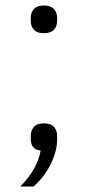

<svg xmlns="http://www.w3.org/2000/svg" viewBox="-20 -541 320 699"><path d="M140 -92Q165 -92 176.5 -79Q188 -66 188 -46V-33Q188 9 164.5 56.5Q141 104 102 138H54Q87 104 104.5 72Q122 40 128 7Q108 5 100 -6.5Q92 -18 92 -34V-46Q92 -66 103.5 -79Q115 -92 140 -92ZM140 -420Q115 -420 103.5 -432.5Q92 -445 92 -465V-476Q92 -496 103.5 -508.5Q115 -521 140 -521Q164 -521 176 -508.5Q188 -496 188 -476V-465Q188 -445 176 -432.5Q164 -420 140 -420Z"/></svg>

Font: IBM Plex Sans Devanagari Light
Style: Regular
Weight: 300
Designer: Mike Abbink, Paul van der Laan, Pieter van Rosmalen, Erin McLaughlin
Foundry: Bold Monday
Version: Version 1.1